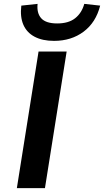

<svg xmlns="http://www.w3.org/2000/svg" viewBox="-20 -971 537 991"><path d="M67 0 179 -705H324L212 0ZM259 -760Q199 -760 158.5 -781.5Q118 -803 100.5 -843.5Q83 -884 90 -942L174 -951Q169 -903 193 -876.5Q217 -850 275 -850Q334 -850 368 -877Q402 -904 415 -951L497 -942Q475 -855 411.5 -807.5Q348 -760 259 -760Z"/></svg>

Font: Nunito Sans 7pt SemiExpanded
Style: Bold Italic
Weight: 700
Width: 6
Italic angle: -9°
Designer: Vernon Adams
Foundry: Vernon Adams
Version: Version 3.101;gftools[0.9.27]